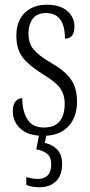

<svg xmlns="http://www.w3.org/2000/svg" viewBox="-20 -563 380 810"><path d="M163 10Q99 10 66.5 -20Q34 -50 34 -94Q34 -123 46 -136Q58 -149 74 -149Q74 -93 96 -59Q118 -25 165 -25Q253 -25 253 -127Q253 -162 235.5 -188.5Q218 -215 167 -246Q124 -273 98 -296.5Q72 -320 60.5 -347Q49 -374 49 -412Q49 -474 84 -508.5Q119 -543 178 -543Q234 -543 264 -516.5Q294 -490 294 -451Q294 -400 254 -400Q254 -508 174 -508Q136 -508 118 -483.5Q100 -459 100 -422Q100 -380 122 -354Q144 -328 195 -298Q255 -264 280 -227Q305 -190 305 -135Q305 -68 267.5 -29Q230 10 163 10ZM146 227Q134 227 119 225Q104 223 91 217V184Q120 192 139 192Q165 192 180.5 177.5Q196 163 196 130Q196 100 179 86Q162 72 133 67L148 -9H179L169 40Q199 46 220.5 67Q242 88 242 129Q242 177 216 202Q190 227 146 227Z"/></svg>

Font: Noto Serif Tamil ExtraCondensed Light
Style: Regular
Weight: 300
Width: 2
Designer: Indian Type Foundry, Tom Grace, and the Monotype Design Team
Foundry: Monotype Imaging Inc.
Version: Version 2.004; ttfautohint (v1.8.4.7-5d5b)